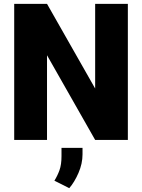

<svg xmlns="http://www.w3.org/2000/svg" viewBox="-20 -731 742 1003"><path d="M647.9 -710.9V0H477.1L225.6 -442.4V0H54.2V-710.9H225.6L477.1 -268.6V-710.9ZM411.1 41.5V75.2Q411.1 124 389.9 172.6Q368.7 221.2 341.8 252L264.2 212.9Q280.3 187 290.8 158Q301.3 128.9 301.3 84.5V41.5Z"/></svg>

Font: Vazirmatn FD Black
Style: Regular
Weight: 900
Designer: Saber Rastikerdar
Foundry: Saber Rastikerdar
Version: Version 33.003